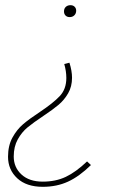

<svg xmlns="http://www.w3.org/2000/svg" viewBox="-20 -523 480 741"><path d="M274 -482Q274 -471 267 -464Q260 -457 249 -457Q239 -457 233 -463Q227 -469 227 -479Q227 -490 234 -496.5Q241 -503 252 -503Q262 -503 268 -497Q274 -491 274 -482ZM11 82Q11 39 28 8Q45 -23 69 -43.5Q93 -64 134 -91Q185 -125 210.5 -152Q236 -179 236 -222Q236 -248 228 -276L248 -281Q258 -249 258 -223Q258 -189 243 -163Q228 -137 206 -118.5Q184 -100 148 -76Q109 -50 86.5 -31.5Q64 -13 48.5 15Q33 43 33 81Q33 123 63 150.5Q93 178 145 178Q195 178 234 159.5Q273 141 316 100L331 114Q286 158 242.5 178Q199 198 145 198Q82 198 46.5 165Q11 132 11 82Z"/></svg>

Font: FiraGO Thin
Style: Italic
Weight: 100
Italic angle: -8°
Designer: bBox Type GmbH
Foundry: bBox Type GmbH
Version: Version 1.001